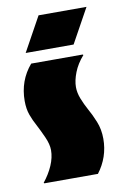

<svg xmlns="http://www.w3.org/2000/svg" viewBox="-69 -596 407 639"><g transform="rotate(-10 134.5 -277.0)"><path d="M29 0 27 -2Q47 -27 58.5 -53.5Q70 -80 70 -105Q70 -125 58.5 -150.5Q47 -176 37 -195Q27 -213 19.5 -233.5Q12 -254 12 -281Q12 -350 55 -400H229L231 -398Q209 -373 198.5 -346Q188 -319 188 -297Q188 -278 196 -257.5Q204 -237 215 -217Q226 -198 237 -171Q248 -144 248 -112Q248 -50 210 0ZM269 -554 205 -438H43L107 -554Z"/></g></svg>

Font: Tac One
Style: Regular
Weight: 400
Designer: Oluseyi Olusanya, David Udoh, Eyiyemi Adegbite, Mirko Velimirović
Version: Version 1.003; ttfautohint (v1.8.4.7-5d5b)